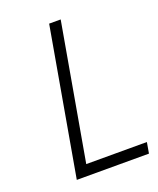

<svg xmlns="http://www.w3.org/2000/svg" viewBox="-132 -780 706 860"><g transform="rotate(-20 221.0 -350.0)"><path d="M207 -700H262L148 -52H437L428 0H84Z"/></g></svg>

Font: Renner* Light
Style: Light Italic
Weight: 300
Italic angle: -10°
Version: Version 003.000 ; ttfautohint (v0.97) -l 8 -r 50 -G 200 -x 1